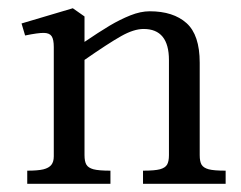

<svg xmlns="http://www.w3.org/2000/svg" viewBox="-20 -448 588 468"><path d="M391.8 -69.8V-301.6Q391.8 -377.4 330 -377.4Q306.2 -377.4 275.2 -359.9Q244.2 -342.5 183 -299.9V-343.9Q221.6 -370.1 247.2 -385.4Q272.9 -400.6 297.9 -410.6Q322.9 -420.5 345 -420.5Q402.4 -420.5 434.6 -391.7Q466.8 -362.9 466.8 -295.2V-69.8Q466.8 -54.4 471.3 -46.6Q475.9 -38.9 488.6 -35.4Q501.2 -32 530 -32V0H328.6V-32Q357.2 -32 369.9 -35.4Q382.6 -38.9 387.2 -46.6Q391.8 -54.4 391.8 -69.8ZM111.1 -66.8V-333.4Q111.1 -351.9 105.9 -359.7Q100.8 -367.5 87.1 -367.8Q73.4 -368.1 41.2 -361.5L32.5 -390.8L157.5 -427.9L186 -407.9V-69.8Q186 -54.4 190.6 -46.6Q195.1 -38.9 207.8 -35.4Q220.5 -32 249.2 -32V0H46.4V-32Q72.1 -32 85.6 -35.2Q99 -38.5 105.1 -46.1Q111.1 -53.6 111.1 -66.8Z"/></svg>

Font: Didactic
Style: Regular
Weight: 400
Designer: Tyler Finck
Foundry: Etcetera Type Co
Version: Version 3.007;FEAKit 1.0